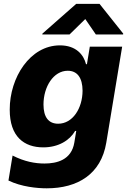

<svg xmlns="http://www.w3.org/2000/svg" viewBox="-20 -795 683 1026"><path d="M351.6 -610.8 435.7 -693.2 492.2 -610.8H637.8L638.5 -615.4L511.7 -774.5H387.4L206.7 -615.4L206 -610.8ZM229.8 211.3C395.2 211.3 519.9 135.7 547.9 -32.3L632.8 -545.5H459.9L444.6 -452.1H439.6C427.2 -502.1 386.7 -552.6 300.4 -552.6C140.3 -552.6 31.6 -380.3 32 -209.2C31.6 -64.6 109 -7.5 211.3 -7.5C291.9 -7.5 352.3 -44.7 381.4 -95.2H387.4L377.1 -32.7C361.5 60.4 283 78.8 217.7 78.8C167.6 78.8 111.5 68.9 47.2 36.2L25.2 169.7C94.8 203.5 179 211.3 229.8 211.3ZM290.8 -133.9C240.1 -133.9 212.4 -168.3 212.4 -236.5C212.4 -331.7 266 -416.9 342 -416.9C392.4 -416.9 420.8 -380 421.2 -310.4C420.8 -215.9 368.3 -133.9 290.8 -133.9Z"/></svg>

Font: TID UI Extra Bold
Style: Italic
Weight: 800
Italic angle: -9.39999°
Designer: The TID Project Authors
Foundry: Bakken & Bæck
Version: Version 1.001;hotconv 1.0.109;makeotfexe 2.5.65596